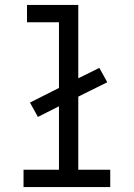

<svg xmlns="http://www.w3.org/2000/svg" viewBox="-20 -755 540 775"><path d="M75 0V-70H218V-326L133 -283L101 -341L218 -400V-665H89V-735H296V-439L381 -481L413 -423L296 -365V-70H425V0Z"/></svg>

Font: Iosevka MaddieWtf
Style: Regular
Weight: 400
Monospace: yes
Designer: Belleve Invis
Foundry: Belleve Invis
Version: Version 31.3.0; ttfautohint (v1.8.3)